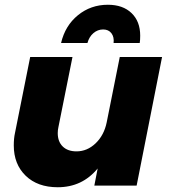

<svg xmlns="http://www.w3.org/2000/svg" viewBox="-20 -781 717 808"><path d="M38 -169Q38 -199 43 -221L107 -541H285L226 -247Q223 -234 223 -221Q223 -185 244 -164.5Q265 -144 302 -144Q347 -144 382.5 -178Q418 -212 429 -266L484 -541H662L555 0H377L391 -72Q326 7 223 7Q138 7 88 -41.5Q38 -90 38 -169ZM414 -657Q391 -657 373 -641.5Q355 -626 348 -600H237Q254 -673 308 -717Q362 -761 434 -761Q497 -761 533.5 -726Q570 -691 570 -631Q570 -611 568 -600H458Q461 -625 449 -641Q437 -657 414 -657Z"/></svg>

Font: Gontserrat
Style: Bold Italic
Weight: 700
Italic angle: -11.3°
Designer: Julieta Ulanovsky
Foundry: Julieta Ulanovsky
Version: Version 6.001